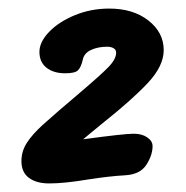

<svg xmlns="http://www.w3.org/2000/svg" viewBox="-20 -690 433 448"><path d="M230 -581Q209 -581 192.5 -573.5Q176 -566 173 -550Q169 -533 162 -526Q155 -519 132 -519Q105 -519 88.5 -532Q72 -545 72 -569Q72 -592 94.5 -615.5Q117 -639 154.5 -654.5Q192 -670 235 -670Q291 -670 326.5 -642Q362 -614 362 -573Q362 -536 325 -496.5Q288 -457 220 -403L192 -380L174 -365Q270 -378 292 -378Q311 -378 323.5 -369.5Q336 -361 336 -349Q336 -328 321.5 -305.5Q307 -283 272 -281Q235 -279 184 -271Q130 -262 95 -262Q65 -262 47.5 -275Q30 -288 30 -314Q30 -337 42.5 -356.5Q55 -376 79 -398Q110 -426 168 -475Q215 -515 233 -533.5Q251 -552 251 -567Q251 -574 245 -577.5Q239 -581 230 -581Z"/></svg>

Font: Sriracha
Style: Regular
Weight: 400
Designer: Suppakit Chalermlarp
Version: Version 1.002g